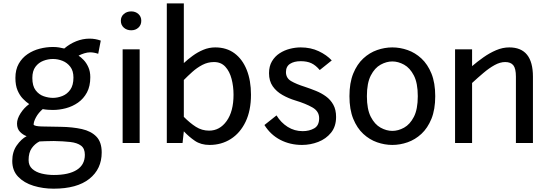

<svg xmlns="http://www.w3.org/2000/svg" viewBox="-20 -840 3212 1128"><path d="M295 268.5Q232.5 268.5 177 251.5Q121.5 234.5 86.8 198.5Q52 162.5 52 105.5Q52 52 78.5 14.2Q105 -23.5 136.5 -40Q115 -47.5 97.5 -65.5Q80 -83.5 80 -114Q80 -142 100.8 -174.5Q121.5 -207 151.5 -228.5Q133.5 -240.5 114.8 -259.8Q96 -279 83.2 -308.8Q70.5 -338.5 70.5 -382Q70.5 -431 90.2 -465.8Q110 -500.5 142.2 -522.2Q174.5 -544 213.5 -554Q252.5 -564 291 -564Q311 -564 327.2 -561.2Q343.5 -558.5 357.5 -555Q389.5 -582.5 428 -597.8Q466.5 -613 506 -613Q540 -613 572 -601.5L557 -524Q532 -532.5 509 -532.5Q494 -532.5 475.2 -526.8Q456.5 -521 441.5 -513Q455 -504.5 471.2 -487.8Q487.5 -471 499 -445.5Q510.5 -420 510.5 -386.5Q510.5 -333.5 490.8 -296.8Q471 -260 438.5 -237.2Q406 -214.5 367.2 -204.2Q328.5 -194 291 -194Q278.5 -194 262.8 -195Q247 -196 231 -199Q206 -177.5 191.8 -151.5Q177.5 -125.5 177.5 -107Q185 -98 225.8 -97Q266.5 -96 336 -95Q406 -94 460.8 -81.8Q515.5 -69.5 546.5 -37.2Q577.5 -5 577.5 55.5Q577.5 153 504.8 210.8Q432 268.5 295 268.5ZM291 -265Q318.5 -265 346.5 -276Q374.5 -287 393 -313.2Q411.5 -339.5 411.5 -384.5Q411.5 -423.5 393.2 -447.5Q375 -471.5 347.5 -482.5Q320 -493.5 291 -493.5Q262.5 -493.5 234.5 -482.8Q206.5 -472 188.2 -447.5Q170 -423 170 -382Q170 -335 189.5 -309.5Q209 -284 237 -274.5Q265 -265 291 -265ZM296 188Q384 188 431.2 158Q478.5 128 478.5 69.5Q478.5 32.5 456.2 15.8Q434 -1 393.2 -5.8Q352.5 -10.5 296 -11.5Q268.5 -11.5 245.5 -10.5Q222.5 -9.5 212 -9Q185 4.5 166.5 30.5Q148 56.5 148 100.5Q148 133 169.5 152.2Q191 171.5 225 179.8Q259 188 296 188Z M751 -662Q725 -662 707.5 -677.5Q690 -693 690 -718Q690 -742.5 707.5 -757.8Q725 -773 751 -773Q776 -773 793 -757.8Q810 -742.5 810 -718Q810 -693 793 -677.5Q776 -662 751 -662ZM700.5 0V-550H800.5V0Z M1211 11.5Q1160.5 11.5 1125.2 -12.5Q1090 -36.5 1060 -68.5L1052.5 0H960V-820H1060V-469.5Q1083 -491 1112 -512.2Q1141 -533.5 1174.5 -547.5Q1208 -561.5 1244.5 -561.5Q1311 -561.5 1357.8 -526.8Q1404.5 -492 1429.5 -429.5Q1454.5 -367 1454.5 -283.5Q1454.5 -190.5 1422.8 -124.5Q1391 -58.5 1336 -23.5Q1281 11.5 1211 11.5ZM1208.5 -72.5Q1271 -72.5 1311.5 -129Q1352 -185.5 1352 -283.5Q1352 -332.5 1340.5 -376.5Q1329 -420.5 1303.8 -448Q1278.5 -475.5 1237 -475.5Q1201 -475.5 1169 -458.8Q1137 -442 1109.8 -417.5Q1082.5 -393 1060 -370V-153.5Q1095.5 -117.5 1130.8 -95Q1166 -72.5 1208.5 -72.5Z M1754.5 11.5Q1684.5 11.5 1627 -18.2Q1569.5 -48 1533.5 -105.5L1604.5 -162Q1630.5 -119.5 1670.2 -94.5Q1710 -69.5 1758 -69.5Q1797 -69.5 1826 -86Q1855 -102.5 1855 -145.5Q1855 -186.5 1815.2 -209Q1775.5 -231.5 1717.5 -249Q1675.5 -261.5 1639.8 -281.8Q1604 -302 1582.2 -333.2Q1560.5 -364.5 1560.5 -410Q1560.5 -451 1577.8 -480Q1595 -509 1622.8 -527Q1650.5 -545 1683 -553.2Q1715.5 -561.5 1746.5 -561.5Q1805.5 -561.5 1852.5 -539.2Q1899.5 -517 1929 -485L1858.5 -428.5Q1835 -456.5 1809.5 -468.5Q1784 -480.5 1746.5 -480.5Q1708 -480.5 1684 -465Q1660 -449.5 1660 -416.5Q1660 -381.5 1690 -363.8Q1720 -346 1772.5 -329.5Q1804 -319 1836.2 -306Q1868.5 -293 1895.2 -273.5Q1922 -254 1938.2 -224.8Q1954.5 -195.5 1954.5 -153Q1954.5 -97 1925 -60.5Q1895.5 -24 1849.5 -6.2Q1803.5 11.5 1754.5 11.5Z M2285 11.5Q2240 11.5 2195.5 -4Q2151 -19.5 2114.2 -53.5Q2077.5 -87.5 2055.2 -142.2Q2033 -197 2033 -275Q2033 -353 2055.2 -407.8Q2077.5 -462.5 2114.2 -496.5Q2151 -530.5 2195.5 -546Q2240 -561.5 2285 -561.5Q2330 -561.5 2374.5 -546Q2419 -530.5 2455.8 -496.5Q2492.5 -462.5 2514.8 -407.8Q2537 -353 2537 -275Q2537 -197 2514.8 -142.2Q2492.5 -87.5 2455.8 -53.5Q2419 -19.5 2374.5 -4Q2330 11.5 2285 11.5ZM2285 -71Q2319.5 -71 2354 -90Q2388.5 -109 2411.5 -153.5Q2434.5 -198 2434.5 -275Q2434.5 -352 2411.5 -396.5Q2388.5 -441 2354 -460Q2319.5 -479 2285 -479Q2250.5 -479 2216 -460Q2181.5 -441 2158.5 -396.5Q2135.5 -352 2135.5 -275Q2135.5 -198 2158.5 -153.5Q2181.5 -109 2216 -90Q2250.5 -71 2285 -71Z M2653.5 0V-550H2753.5V-451.5Q2784.5 -478 2820.2 -503.2Q2856 -528.5 2894.5 -545Q2933 -561.5 2972 -561.5Q3111 -561.5 3111 -389.5V0H3011V-389.5Q3011 -437.5 2995.8 -456.5Q2980.5 -475.5 2948 -475.5Q2918 -475.5 2885.5 -457.5Q2853 -439.5 2819.8 -411.2Q2786.5 -383 2753.5 -352.5V0Z"/></svg>

Font: Junction Medium
Style: Regular
Weight: 500
Designer: Caroline Hadilaksono
Foundry: Caroline Hadilaksono, Tyler Finck, The League of Moveable Type
Version: Version 2.000; ttfautohint (v1.8.3)